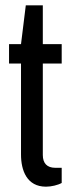

<svg xmlns="http://www.w3.org/2000/svg" viewBox="-20 -692 268 722"><path d="M141 -526V-672H77L59 -526H14V-453H59V-111C59 -51 81 10 153 10C173 10 198 4 212 -4V-61H188C157 -61 141 -78 141 -109V-453H212V-526Z"/></svg>

Font: Archivo Narrow
Style: Regular
Weight: 400
Designer: Hector Gatti
Foundry: Omnibus-Type
Version: Version 1.003;PS 001.003;hotconv 1.0.70;makeotf.lib2.5.58329